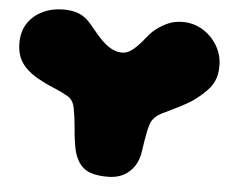

<svg xmlns="http://www.w3.org/2000/svg" viewBox="-47 -651 871 716"><g transform="rotate(5 389.0 -293.5)"><path d="M381 10Q320.5 10 293 -11Q265.5 -32 254 -76Q252 -85 250.2 -94.8Q248.5 -104.5 247 -115.2Q245.5 -126 244.2 -138Q243 -150 242 -162.5Q238.5 -202.5 232.5 -233.5Q226.5 -264.5 206.5 -276Q181.5 -290.5 158.5 -299.8Q135.5 -309 113.5 -320Q86 -333.5 66.2 -348Q46.5 -362.5 34 -379Q21.5 -395.5 15.5 -415.2Q9.5 -435 9.5 -459Q9.5 -502.5 30.2 -533.2Q51 -564 86 -580.5Q121 -597 163.5 -597Q196 -597 221.5 -587Q247 -577 269.5 -549Q281 -535 293.5 -520.2Q306 -505.5 318.5 -493Q330 -482 342 -473.5Q354 -465 367.2 -460.5Q380.5 -456 394.5 -456Q410.5 -456 424.5 -465.2Q438.5 -474.5 451.5 -488Q467 -504 481.2 -522.2Q495.5 -540.5 510 -551.5Q533 -569.5 557 -579.5Q581 -589.5 610 -589.5Q652 -589.5 686 -568.2Q720 -547 740 -512.8Q760 -478.5 760 -438.5Q760 -428 758.8 -416.2Q757.5 -404.5 753.5 -392Q749.5 -379.5 741.8 -366.8Q734 -354 721 -341.5Q690 -311 662.2 -294.2Q634.5 -277.5 597.5 -260Q574.5 -249.5 561.2 -242.5Q548 -235.5 540.2 -228.8Q532.5 -222 525 -211Q522 -206 518.8 -195.5Q515.5 -185 512.2 -170Q509 -155 506 -136.2Q503 -117.5 500 -96.5Q493.5 -48 462.2 -19Q431 10 381 10Z"/></g></svg>

Font: Gluten Thin Black
Style: Regular
Weight: 900
Version: Version 1.300